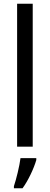

<svg xmlns="http://www.w3.org/2000/svg" viewBox="-20 -780 264 1021"><path d="M154 0V-760H71V0ZM173 71V61H89C84 102 66 175 54 210V221H100C130 180 160 116 173 71Z"/></svg>

Font: Noto Sans Arabic UI Cn
Style: Regular
Weight: 400
Width: 3
Designer: Monotype Design Team, Nadine Chahine and Nizar Qandah
Foundry: Monotype Imaging Inc.
Version: Version 2.010